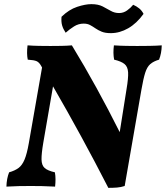

<svg xmlns="http://www.w3.org/2000/svg" viewBox="-20 -898 801 927"><path d="M24 -66Q52 -74 69.5 -87Q87 -100 98.5 -127.5Q110 -155 119 -206L183 -572Q181 -576 178 -581Q169 -597 157 -602.5Q145 -608 114 -610Q108 -639 113 -679Q140 -677 168.5 -676.5Q197 -676 223 -676Q249 -676 276.5 -676.5Q304 -677 327 -679Q388 -579 446.5 -472.5Q505 -366 558 -260L591 -468Q600 -521 598.5 -548.5Q597 -576 581 -589Q565 -602 531 -610Q525 -642 530 -679Q560 -677 590 -676.5Q620 -676 642 -676Q669 -676 700.5 -676.5Q732 -677 761 -679Q760 -640 748 -610Q721 -602 705.5 -588.5Q690 -575 681 -546.5Q672 -518 663 -466L582 0Q564 6 545 7.5Q526 9 503 9Q439 -116 372.5 -238Q306 -360 236 -481L189 -209Q180 -156 180.5 -128Q181 -100 195.5 -87Q210 -74 245 -66Q248 -50 248 -32.5Q248 -15 246 3Q213 1 182 0.5Q151 0 129 0Q102 0 72 0.5Q42 1 11 3Q12 -36 24 -66ZM515 -738Q488 -738 471 -745Q454 -752 441 -761Q428 -770 415 -777Q402 -784 384 -784Q359 -784 337.5 -770.5Q316 -757 297 -740Q285 -758 280 -775Q275 -792 277 -817Q313 -852 352.5 -865Q392 -878 421 -878Q454 -878 475.5 -867Q497 -856 515 -845.5Q533 -835 555 -835Q576 -835 593.5 -847.5Q611 -860 623 -875Q639 -868 652 -857.5Q665 -847 673 -831Q640 -785 599 -761.5Q558 -738 515 -738Z"/></svg>

Font: Vollkorn ExtraBold
Style: Italic
Weight: 800
Italic angle: -11°
Designer: Friedrich Althausen
Foundry: Friedrich Althausen
Version: Version 5.000; ttfautohint (v1.8.3)